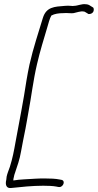

<svg xmlns="http://www.w3.org/2000/svg" viewBox="-20 -797 484 950"><path d="M126 -478C120 -452 116 -426 111 -399C96 -298 76 -199 57 -95C49 -50 42 -13 29 28C23 45 16 62 13 76C12 82 12 88 11 93C5 117 11 137 37 133C83 128 140 122 194 122C217 122 242 123 258 126L268 128C273 129 278 129 283 126C298 117 300 96 285 93L274 91C255 87 229 86 202 86C187 86 173 86 158 87C119 90 79 90 46 96C46 94 47 92 46 90L49 77C50 72 51 66 54 59C65 27 78 -10 84 -47C90 -84 98 -117 106 -160C111 -185 115 -211 120 -238C135 -317 144 -398 163 -479C178 -544 197 -605 214 -662C219 -680 226 -706 234 -720C250 -729 271 -732 295 -732C308 -734 333 -730 344 -732C359 -735 379 -743 394 -740C397 -740 400 -739 404 -736L414 -730C417 -727 421 -727 426 -728C436 -730 444 -737 444 -750C444 -755 443 -759 439 -761L429 -767C421 -773 413 -776 404 -776C385 -779 364 -768 346 -768C343 -767 338 -767 331 -768C321 -769 311 -769 301 -768C249 -764 209 -763 192 -708C170 -634 145 -562 126 -478Z"/></svg>

Font: Stray Cat
Style: UltCnObl
Weight: 400
Version: Version 1.0